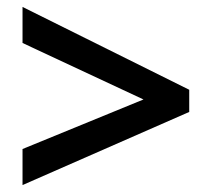

<svg xmlns="http://www.w3.org/2000/svg" viewBox="-20 -639 612 554"><path d="M45 -209 394 -352 45 -515V-619L526 -380V-316L45 -105Z"/></svg>

Font: Noto Sans NKo Unjoined SemiBold
Style: Regular
Weight: 600
Designer: Monotype Design Team
Foundry: Monotype Imaging Inc.
Version: Version 2.004